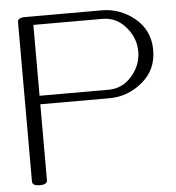

<svg xmlns="http://www.w3.org/2000/svg" viewBox="-50 -710 702 767"><g transform="rotate(-5 301.0 -326.0)"><path d="M79.1 11.7Q48.8 11.7 48.8 -5.4V-645.5Q48.8 -662.6 79.1 -662.6H386.2Q460 -662.6 518.6 -614Q577.1 -565.4 577.1 -486.3Q577.1 -407.7 518.6 -358.9Q460 -310.1 386.2 -310.1H108.9V-5.4Q108.9 11.7 79.1 11.7ZM386.2 -344.2Q441.4 -344.2 479.2 -387.9Q517.1 -431.6 517.1 -486.3Q517.1 -541 479.2 -584.7Q441.4 -628.4 386.2 -628.4H108.9V-344.2Z"/></g></svg>

Font: Gayathri Thin
Style: Regular
Weight: 100
Designer: Binoy Dominic <binoy.domenic@gmail.com>
Foundry: SMC
Version: Version 1.000